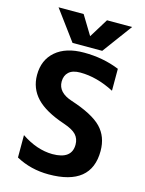

<svg xmlns="http://www.w3.org/2000/svg" viewBox="-141 -1045 863 1140"><g transform="rotate(15 291.0 -475.0)"><path d="M507.8 -565.4Q400.4 -621.1 298.8 -621.1Q252 -621.1 228.5 -599.6Q205.1 -578.1 205.1 -541Q205.1 -473.6 293 -445.3Q427.7 -401.4 481.4 -345.7Q535.2 -290 535.2 -202.1Q535.2 11.7 272.5 11.7Q162.1 11.7 71.3 -38.1V-175.8Q167 -111.3 262.7 -110.4Q381.8 -110.4 381.8 -200.2Q381.8 -236.3 359.9 -260.3Q337.9 -284.2 283.2 -302.7Q163.1 -342.8 108.4 -400.9Q53.7 -459 53.7 -541Q53.7 -633.8 116.2 -687.5Q178.7 -741.2 290 -741.2Q407.2 -741.2 507.8 -700.2ZM298.8 -844.7 371.1 -961.9H525.4L390.6 -779.3H208L73.2 -961.9H227.5Z"/></g></svg>

Font: Gen Shin Gothic Bold
Style: Bold
Weight: 700
Designer: [Source Han Sans]
Ryoko NISHIZUKA  (kana & ideographs); Paul D. Hunt (Latin, Greek & Cyrillic); Wenlong ZHANG  (bopomofo
Version: Version 1.002.20150607